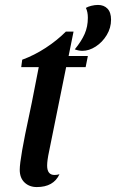

<svg xmlns="http://www.w3.org/2000/svg" viewBox="-20 -737 470 778"><path d="M327 -465H248L179 -124Q171 -87 171 -66Q171 -28 201 -28Q211 -28 221 -31Q197 21 129 21Q99 21 79.5 2.5Q60 -16 60 -49Q60 -94 99 -274L109 -322L137 -465H66L70 -495Q119 -513 165 -543Q211 -573 247 -609H278L258 -510H336ZM377 -717Q401 -717 415.5 -702Q430 -687 430 -657Q430 -624 412.5 -595Q395 -566 368 -548.5Q341 -531 314 -531Q299 -531 283 -537Q310 -570 323 -599.5Q336 -629 336 -665Q336 -689 328 -705Q336 -710 350 -713.5Q364 -717 377 -717Z"/></svg>

Font: Sansita
Style: Italic
Weight: 400
Italic angle: -11°
Designer: Pablo Cosgaya
Foundry: Omnibus-Type
Version: Version 1.006